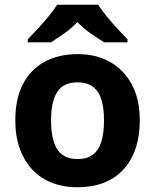

<svg xmlns="http://www.w3.org/2000/svg" viewBox="-20 -786 659 816"><path d="M574 -274Q574 -206 555.5 -153Q537 -100 502.5 -63.5Q468 -27 419 -8.5Q370 10 308 10Q251 10 202.5 -8.5Q154 -27 119 -63.5Q84 -100 64.5 -153Q45 -206 45 -274Q45 -365 77 -427.5Q109 -490 169 -523Q229 -556 311 -556Q388 -556 447 -523Q506 -490 540 -427.5Q574 -365 574 -274ZM197 -274Q197 -220 208.5 -183.5Q220 -147 245 -128.5Q270 -110 310 -110Q350 -110 374.5 -128.5Q399 -147 410.5 -183.5Q422 -220 422 -274Q422 -328 410.5 -364Q399 -400 374 -418Q349 -436 309 -436Q250 -436 223.5 -395.5Q197 -355 197 -274ZM397 -766Q411 -744 433.5 -716.5Q456 -689 480 -663Q504 -637 522 -619V-606H423Q397 -622 366 -643.5Q335 -665 309 -692Q283 -665 253 -644Q223 -623 197 -606H98V-619Q117 -638 140.5 -663.5Q164 -689 186.5 -716.5Q209 -744 223 -766Z"/></svg>

Font: Noto Sans Armenian
Style: Bold
Weight: 700
Version: Version 2.007